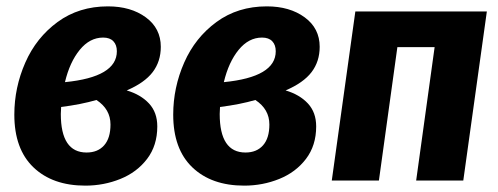

<svg xmlns="http://www.w3.org/2000/svg" viewBox="-20 -567 1564 603"><path d="M485 -420Q485 -374 459.5 -340.5Q434 -307 378 -283Q422 -270 448 -242Q474 -214 474 -170Q474 -110 442 -68Q410 -26 358 -5Q306 16 248 16Q145 16 85 -41.5Q25 -99 25 -207Q25 -292 59.5 -370.5Q94 -449 161 -498Q228 -547 319 -547Q391 -547 438 -512.5Q485 -478 485 -420ZM184 -309Q347 -325 347 -406Q347 -426 336 -437.5Q325 -449 304 -449Q262 -449 230.5 -410.5Q199 -372 184 -309ZM172 -231 171 -209Q171 -88 252 -88Q287 -88 307 -110.5Q327 -133 327 -176Q327 -224 283 -253Q235 -239 172 -231Z M984 -420Q984 -374 958.5 -340.5Q933 -307 877 -283Q921 -270 947 -242Q973 -214 973 -170Q973 -110 941 -68Q909 -26 857 -5Q805 16 747 16Q644 16 584 -41.5Q524 -99 524 -207Q524 -292 558.5 -370.5Q593 -449 660 -498Q727 -547 818 -547Q890 -547 937 -512.5Q984 -478 984 -420ZM683 -309Q846 -325 846 -406Q846 -426 835 -437.5Q824 -449 803 -449Q761 -449 729.5 -410.5Q698 -372 683 -309ZM671 -231 670 -209Q670 -88 751 -88Q786 -88 806 -110.5Q826 -133 826 -176Q826 -224 782 -253Q734 -239 671 -231Z M1287 0 1345 -419H1228L1170 0H1022L1096 -531H1509L1435 0Z"/></svg>

Font: Fira Sans Condensed
Style: Bold Italic
Weight: 700
Width: 3
Italic angle: -8°
Designer: Carrois Corporate & Edenspiekermann AG
Foundry: Carrois Corporate GbR & Edenspiekermann AG
Version: Version 4.203